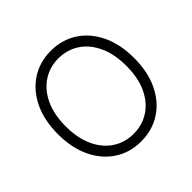

<svg xmlns="http://www.w3.org/2000/svg" viewBox="-182 -924 1120 1120"><g transform="rotate(-45 378.5 -363.5)"><path d="M692.8 -363.6Q692.8 -250 652.5 -166Q612.2 -82 541.2 -36Q470.2 9.9 378.2 9.9Q286.2 9.9 215.4 -36Q144.5 -82 104.2 -166Q63.9 -250 63.9 -363.6Q63.9 -477.3 104.2 -561.3Q144.5 -645.2 215.6 -691.2Q286.6 -737.2 378.2 -737.2Q470.2 -737.2 541.2 -691.2Q612.2 -645.2 652.5 -561.4Q692.8 -477.6 692.8 -363.6ZM628.2 -363.6Q628.2 -461.6 595.5 -531.2Q562.9 -600.9 506.4 -637.8Q449.9 -674.7 378.2 -674.7Q306.8 -674.7 250.4 -637.8Q193.9 -600.9 161 -531.2Q128.2 -461.6 128.2 -363.6Q128.2 -266.3 160.7 -196.6Q193.2 -126.8 249.8 -89.7Q306.5 -52.6 378.2 -52.6Q449.9 -52.6 506.6 -89.5Q563.2 -126.4 595.9 -196.2Q628.6 -266 628.2 -363.6Z"/></g></svg>

Font: Inter Zeller Light
Style: Regular
Weight: 300
Designer: Rasmus Andersson; Joe Bland
Foundry: zeller
Version: Version 3.015;git-dec3a8cb1